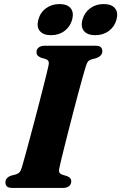

<svg xmlns="http://www.w3.org/2000/svg" viewBox="-20 -925 597 945"><path d="M272 -97.1Q268.4 -83.1 272.4 -75.9Q276.4 -68.7 286.1 -65.5L308.9 -58.5Q320 -54.3 325.3 -48.1Q330.7 -42 330.7 -32.2Q330.7 -17.9 320 -8.9Q309.3 0 289.9 0H41.3Q20.8 0 13.7 -7.8Q6.7 -15.6 6.7 -27.6Q6.6 -40 14.4 -48.1Q22.3 -56.3 33.1 -60.1L58.1 -66.6Q69.9 -70.3 76.2 -77.5Q82.5 -84.7 87.7 -101.7Q92.7 -118.7 101.4 -150Q110 -181.3 120.9 -221.7Q131.8 -262.1 143.8 -307Q155.7 -352 167.5 -396.9Q179.2 -441.8 189.4 -482.1Q199.6 -522.4 207.4 -553.8Q215.2 -585.2 218.8 -602.2Q221.6 -615.1 218.8 -622.8Q216 -630.5 204.4 -634.2L181.2 -641.4Q169.9 -646.1 164.8 -652.3Q159.6 -658.4 159.6 -667.8Q159.6 -682.6 170.4 -691.3Q181.1 -700 202.1 -700H449.2Q469.6 -700 476.6 -692.4Q483.6 -684.7 483.6 -672.8Q483.6 -660.6 475.9 -652.4Q468.2 -644.1 456.5 -640L430.9 -632.8Q419 -629.1 413.4 -622.5Q407.8 -615.9 402.6 -599.2Q396.9 -581.1 387.4 -547.3Q377.9 -513.4 366.2 -469.9Q354.6 -426.4 342 -378.6Q329.4 -330.7 317.7 -284.3Q306 -237.9 296.1 -198.6Q286.2 -159.3 279.8 -132.3Q273.4 -105.4 272 -97.1ZM231.3 -751.8Q193.2 -751.8 176.2 -772.3Q159.1 -792.8 168.6 -828Q178.2 -863.7 206.4 -884.3Q234.6 -905 272.8 -905Q311.3 -905 327.9 -884.3Q344.6 -863.7 335 -828Q325.4 -793.6 297.6 -772.7Q269.8 -751.8 231.3 -751.8ZM448.8 -751.8Q410.7 -751.8 393.4 -772.3Q376.2 -792.8 385.8 -828Q395.4 -863.3 423.6 -884.1Q451.8 -905 489.9 -905Q529.2 -905 546 -884.3Q562.9 -863.7 553.3 -828Q543.8 -793.6 515.7 -772.7Q487.7 -751.8 448.8 -751.8Z"/></svg>

Font: Fraunces
Style: Italic
Weight: 900
Italic angle: -16°
Version: Version 1.000;[0bf87f6ff]